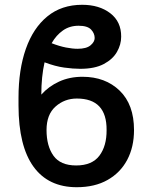

<svg xmlns="http://www.w3.org/2000/svg" viewBox="-20 -780 643 810"><path d="M328.1 -456.1Q424.3 -456.1 484.9 -397.5Q545.4 -338.9 545.4 -231.4Q545.4 -159.7 516.6 -105.5Q487.8 -51.3 433.8 -20.8Q379.9 9.8 303.7 9.8Q184.1 9.8 121.3 -76.9Q58.6 -163.6 58.1 -334V-368.2Q58.1 -485.8 89.1 -574Q120.1 -662.1 179.9 -710.9Q239.7 -759.8 326.7 -759.8Q398.9 -759.8 445.3 -724.1Q491.7 -688.5 491.2 -625Q491.2 -592.3 473.6 -561.3Q456.1 -530.3 418 -510Q379.9 -489.7 318.4 -489.7Q288.1 -489.7 250.7 -494.9Q213.4 -500 168 -517.1Q154.3 -456.5 154.3 -380.9Q185.1 -415.5 229.2 -435.8Q273.4 -456.1 328.1 -456.1ZM311.5 -671.4Q273.9 -671.4 245.6 -651.6Q217.3 -631.8 197.8 -597.7Q230.5 -585 258.1 -579.6Q285.6 -574.2 307.6 -574.2Q344.7 -574.2 362.1 -588.9Q379.4 -603.5 379.4 -619.6Q379.4 -639.2 364.3 -655.3Q349.1 -671.4 311.5 -671.4ZM304.2 -364.3Q252.4 -364.3 214.4 -330.6Q176.3 -296.9 176.3 -231.4Q176.3 -164.1 205.6 -123Q234.9 -82 301.3 -82Q368.2 -82 399.2 -123Q430.2 -164.1 429.7 -231.4Q430.7 -364.3 304.2 -364.3Z"/></svg>

Font: Inter Tight Medium
Style: Regular
Weight: 500
Designer: Rasmus Andersson
Foundry: rsms
Version: Version 3.004; ttfautohint (v1.8.4.7-5d5b)